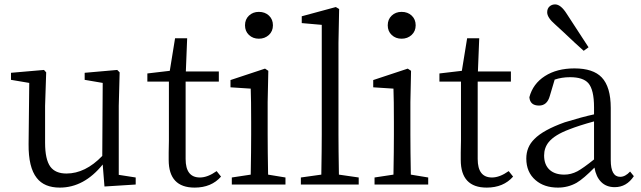

<svg xmlns="http://www.w3.org/2000/svg" viewBox="-20 -839 2913 873"><path d="M252 14Q181 14 147 -30Q109 -78 110 -184L113 -462L30 -476V-508L180 -521L190 -510L185 -358V-190Q185 -114 209 -81Q232 -50 282 -50Q368 -50 445 -130L447 -462L365 -476V-508L513 -521L524 -510L520 -358V-44L597 -32V0L455 9L447 -91Q362 14 252 14Z M865 14Q747 14 747 -112Q747 -123 747 -146Q748 -177 748 -199V-468H650V-505L752 -517L776 -665H831L825 -514H975V-468H824V-116Q824 -32 889 -32Q924 -32 965 -61L985 -36Q941 14 865 14Z M1034 0V-32L1120 -45Q1122 -155 1122 -228V-284Q1122 -386 1120 -436L1028 -442V-475L1185 -527L1200 -517L1197 -375V-228Q1197 -155 1199 -45L1278 -32V0ZM1157 -785Q1185 -785 1203 -768Q1221 -751 1221 -724Q1221 -697 1202.5 -680Q1184 -663 1157 -663Q1130 -663 1112 -680Q1094 -697 1094 -724Q1094 -751 1112 -768Q1130 -785 1157 -785Z M1348 0V-32L1441 -45Q1443 -163 1443 -228V-726L1352 -734V-765L1507 -807L1522 -798L1519 -644V-228Q1519 -163 1521 -45L1611 -32V0Z M1683 0V-32L1769 -45Q1771 -155 1771 -228V-284Q1771 -386 1769 -436L1677 -442V-475L1834 -527L1849 -517L1846 -375V-228Q1846 -155 1848 -45L1927 -32V0ZM1806 -785Q1834 -785 1852 -768Q1870 -751 1870 -724Q1870 -697 1851.5 -680Q1833 -663 1806 -663Q1779 -663 1761 -680Q1743 -697 1743 -724Q1743 -751 1761 -768Q1779 -785 1806 -785Z M2193 14Q2075 14 2075 -112Q2075 -123 2075 -146Q2076 -177 2076 -199V-468H1978V-505L2080 -517L2104 -665H2159L2153 -514H2303V-468H2152V-116Q2152 -32 2217 -32Q2252 -32 2293 -61L2313 -36Q2269 14 2193 14Z M2517 14Q2454 14 2415 -20Q2373 -56 2373 -118Q2373 -171 2410 -207Q2450 -248 2548 -283Q2626 -307 2681 -319V-351Q2681 -431 2655 -461Q2631 -488 2572 -488Q2534 -488 2502 -477L2480 -403Q2468 -359 2431 -359Q2390 -359 2387 -397Q2403 -458 2457.5 -493Q2512 -528 2592 -528Q2677 -528 2716 -487Q2757 -444 2757 -348V-111Q2757 -35 2800 -35Q2823 -35 2845 -59L2862 -38Q2829 12 2775 12Q2737 12 2713.5 -11.5Q2690 -35 2683 -77Q2634 -27 2602 -8Q2563 14 2517 14ZM2546 -45Q2576 -45 2605 -60Q2631 -74 2681 -114V-287Q2612 -268 2569 -251Q2502 -226 2475 -193Q2454 -167 2454 -132Q2454 -89 2480 -66Q2504 -45 2546 -45ZM2634 -608Q2601 -637 2540 -695Q2516 -717 2504 -728Q2468 -759 2468 -783Q2468 -800 2478.5 -809.5Q2489 -819 2504 -819Q2530 -819 2557 -776L2656 -624Z"/></svg>

Font: Cactus Classical Serif
Style: Regular
Weight: 400
Designer: Henry Chan (via Glyphwiki)、田海東、宇文滿月
Foundry: Moonlit Owen
Version: Version 1.000